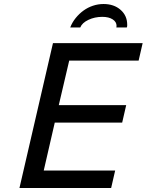

<svg xmlns="http://www.w3.org/2000/svg" viewBox="-20 -937 731 957"><path d="M77 0 244 -722H691L671 -635H325L273 -413H609L589 -326H253L198 -87H554L534 0ZM560 -800Q561 -803 561 -808Q561 -828 541.5 -840.5Q522 -853 490 -853Q452 -853 420.5 -838Q389 -823 380 -800H330Q340 -826 357.5 -847.5Q375 -869 396.5 -884.5Q418 -900 443.5 -908.5Q469 -917 496 -917Q548 -917 581 -888Q614 -859 614 -814Q614 -813 614 -809Q614 -805 612 -800Z"/></svg>

Font: Perun
Style: Italic
Weight: 400
Italic angle: -12°
Foundry: Copyright (c) Stefan Peev, Context Ltd, 2016
Version: Version 1.027